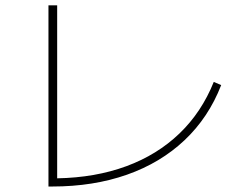

<svg xmlns="http://www.w3.org/2000/svg" viewBox="-20 -717 904 710"><path d="M159.2 -697.3H191.4V-57.6Q332.5 -60.1 447 -102.3Q561.5 -144.5 643.6 -223.4Q725.6 -302.2 770.5 -414.1L797.9 -402.3Q751.5 -282.7 662.6 -198.7Q573.7 -114.7 449.5 -71Q325.2 -27.3 173.8 -27.3H159.2Z"/></svg>

Font: Pretendard GOV Thin
Style: Regular
Weight: 100
Designer: Base glyphs from Inter by Rasmus Andersson; Hangeul glyphs from Noto Sans CJK(Source Han Sans) by Jang Soo-young and Kan
Foundry: Kil Hyung-jin
Version: Version 1.309